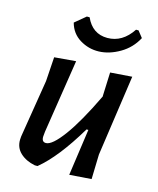

<svg xmlns="http://www.w3.org/2000/svg" viewBox="-103 -734 669 811"><g transform="rotate(15 232.0 -328.5)"><path d="M402 -661 424 -633Q399 -586 353.5 -559.5Q308 -533 263 -531.5Q218 -530 179.5 -553.5Q141 -577 129 -622L176 -661H188Q217 -596 282.5 -596Q348 -596 391 -661ZM181 -467 131 -145 129 -124Q128 -100 147 -100Q174 -100 221.5 -164.5Q269 -229 328 -352V-357L332 -458L427 -465L376 -111L373 -3L277 4L306 -200H298Q214 -59 138 3H126Q86 -5 61.5 -28Q37 -51 38 -86L39 -100L80 -353L87 -459Z"/></g></svg>

Font: Alegreya Sans Medium
Style: Italic
Weight: 500
Italic angle: -7°
Designer: Juan Pablo del Peral
Foundry: Huerta Tipografica
Version: Version 2.007